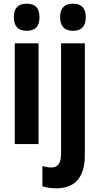

<svg xmlns="http://www.w3.org/2000/svg" viewBox="-20 -781 541 1041"><path d="M125 -761C77 -761 55 -736 55 -687C55 -639 79 -614 125 -614C172 -614 194 -639 194 -687C194 -735 174 -761 125 -761ZM306 -687C306 -639 330 -614 376 -614C422 -614 445 -639 445 -687C445 -735 424 -761 376 -761C328 -761 306 -736 306 -687ZM189 -546H60V0H189ZM286 240C384 239 440 184 440 60V-546H311V53C311 103 294 127 260 127C243 127 228 125 210 119V229C233 237 260 240 286 240Z"/></svg>

Font: Noto Sans Tamil ExtraCondensed
Style: Bold
Weight: 700
Width: 2
Designer: Jelle Bosma - Monotype Design Team
Foundry: Monotype Imaging Inc.
Version: Version 2.004